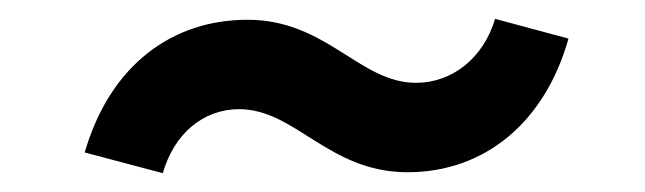

<svg xmlns="http://www.w3.org/2000/svg" viewBox="-20 -401 685 204"><path d="M413 -218C495 -218 559 -271 584 -360L506 -381C494 -340 461 -313 422 -313C362 -313 327 -380 243 -380C163 -380 97 -332 70 -239L153 -217C165 -259 196 -285 234 -285C294 -285 329 -218 413 -218Z"/></svg>

Font: Ronzino Medium
Style: Italic
Weight: 500
Italic angle: -7.99998°
Designer: Nunzio Mazzaferro
Foundry: Collletttivo
Version: Version 1.000;Glyphs 3.3 (3337)